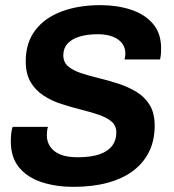

<svg xmlns="http://www.w3.org/2000/svg" viewBox="-20 -716 677 746"><path d="M265 10Q198 10 142.5 -8Q87 -26 54.5 -65Q22 -104 22 -167Q22 -181 23.5 -196.5Q25 -212 29 -223H167Q164 -219 163 -207.5Q162 -196 162 -190Q162 -165 175.5 -145.5Q189 -126 215 -115.5Q241 -105 282 -105Q335 -105 368 -117Q401 -129 416.5 -150.5Q432 -172 432 -201Q432 -228 413 -244Q394 -260 362.5 -270.5Q331 -281 293.5 -290.5Q256 -300 218.5 -312Q181 -324 149.5 -344.5Q118 -365 99 -397Q80 -429 80 -478Q80 -550 117 -598.5Q154 -647 219.5 -671.5Q285 -696 370 -696Q435 -696 488.5 -678.5Q542 -661 574 -624Q606 -587 606 -528Q606 -520 605.5 -510Q605 -500 602 -485H464Q466 -494 466.5 -499Q467 -504 467 -508Q467 -543 438 -563Q409 -583 360 -583Q318 -583 288 -573.5Q258 -564 242 -546Q226 -528 226 -501Q226 -474 245 -458Q264 -442 296 -431.5Q328 -421 365.5 -412Q403 -403 441 -390.5Q479 -378 511 -358.5Q543 -339 562 -307.5Q581 -276 581 -228Q581 -171 559.5 -127Q538 -83 497.5 -52.5Q457 -22 398.5 -6Q340 10 265 10Z"/></svg>

Font: Chivo Medium SemiBold
Style: Italic
Weight: 600
Italic angle: -8.05°
Version: Version 2.002